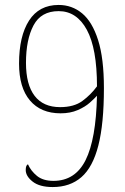

<svg xmlns="http://www.w3.org/2000/svg" viewBox="-20 -744 505 776"><path d="M193 12Q140 12 112 -10Q84 -32 84 -57Q84 -76 93 -80Q105 -53 129.5 -33Q154 -13 196 -13Q284 -13 326 -97Q368 -181 372 -357Q362 -346 343 -329Q324 -312 294 -299Q264 -286 225 -286Q145 -286 101 -338Q57 -390 57 -487Q57 -598 97.5 -661Q138 -724 217 -724Q271 -724 312 -690Q353 -656 376.5 -582Q400 -508 400 -388Q400 -244 377.5 -156Q355 -68 309 -28Q263 12 193 12ZM223 -311Q279 -311 313 -336Q347 -361 372 -395Q372 -548 331 -623.5Q290 -699 217 -699Q146 -699 115.5 -641.5Q85 -584 85 -490Q85 -402 120 -356.5Q155 -311 223 -311Z"/></svg>

Font: Noto Serif Armenian Condensed Thin
Style: Regular
Weight: 100
Width: 3
Designer: Monotype Design Team
Foundry: Monotype Imaging Inc.
Version: Version 2.008; ttfautohint (v1.8.4.7-5d5b)